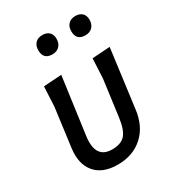

<svg xmlns="http://www.w3.org/2000/svg" viewBox="-164 -752 770 852"><g transform="rotate(-30 221.0 -326.0)"><path d="M185 -659Q207 -659 219.5 -647Q232 -635 232 -613Q232 -590 218.5 -576Q205 -562 182 -562Q136 -562 136 -609Q136 -632 149 -645.5Q162 -659 185 -659ZM354 -659Q376 -659 388.5 -647Q401 -635 401 -613Q401 -590 387.5 -576Q374 -562 351 -562Q305 -562 305 -609Q305 -632 318 -645.5Q331 -659 354 -659ZM189 7Q112 7 74.5 -37.5Q37 -82 47 -159L73 -357L78 -458L170 -464L130 -172Q116 -64 201 -64Q246 -64 267.5 -87.5Q289 -111 297 -170L322 -357L327 -458L418 -464L379 -167Q369 -85 318 -39Q267 7 189 7Z"/></g></svg>

Font: Alegreya Sans Medium
Style: Italic
Weight: 500
Italic angle: -7°
Designer: Juan Pablo del Peral
Foundry: Huerta Tipografica
Version: Version 2.007